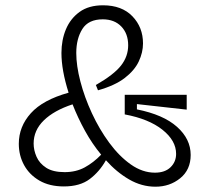

<svg xmlns="http://www.w3.org/2000/svg" viewBox="-20 -693 800 725"><path d="M221 11Q167 11 129 -11Q91 -33 71 -69.5Q51 -106 51 -150Q51 -215 96.5 -265.5Q142 -316 239 -343Q212 -428 212 -493Q212 -542 229 -582.5Q246 -623 280.5 -648Q315 -673 369 -673Q440 -673 480 -631.5Q520 -590 520 -529Q520 -495 504 -461Q488 -427 451 -398.5Q414 -370 350 -352L342 -372Q410 -411 437 -445.5Q464 -480 464 -522Q464 -566 438 -593Q412 -620 368 -620Q314 -620 291 -583.5Q268 -547 268 -493Q268 -445 283.5 -385.5Q299 -326 327 -265.5Q355 -205 392.5 -154Q430 -103 474 -72Q518 -41 565 -41Q603 -41 624 -61.5Q645 -82 645 -112Q645 -162 593.5 -203Q542 -244 451 -261V-335H685V-279L497 -300V-280Q597 -260 648.5 -214Q700 -168 700 -108Q700 -52 660.5 -20Q621 12 567 12Q515 12 467.5 -15.5Q420 -43 380 -88Q356 -45 319 -17Q282 11 221 11ZM107 -151Q107 -126 118 -101Q129 -76 154.5 -59.5Q180 -43 224 -43Q267 -43 300 -61Q333 -79 362 -109Q328 -150 301 -199Q274 -248 254 -299Q184 -276 145.5 -238.5Q107 -201 107 -151Z"/></svg>

Font: Bricolage Grotesque 10pt ExtraLight
Style: Regular
Weight: 200
Designer: Mathieu Triay
Foundry: Atelier Triay
Version: Version 1.000; ttfautohint (v1.8.4.7-5d5b);gftools[0.9.32]